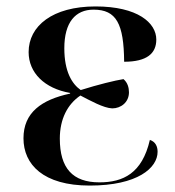

<svg xmlns="http://www.w3.org/2000/svg" viewBox="-20 -567 545 597"><path d="M259 10C408 10 470 -45 470 -95C470 -111 464 -126 446 -132C422 -28 363 0 289 0C206 0 166 -44 166 -136C166 -197 190 -243 230 -270C261 -254 302 -231 329 -230C356 -230 381 -249 381 -280C381 -294 377 -310 364 -321C338 -317 285 -304 231 -287C204 -306 180 -344 180 -417C180 -497 214 -537 271 -537C342 -537 365 -493 366 -375C437 -375 466 -401 466 -444C466 -496 408 -547 277 -547C143 -547 69 -486 69 -405C69 -341 118 -292 198 -278V-276C109 -257 53 -217 53 -137C53 -56 114 10 259 10Z"/></svg>

Font: Noto Serif Display Medium
Style: Regular
Weight: 500
Designer: Monotype Design Team
Foundry: Monotype Imaging Inc.
Version: Version 2.009